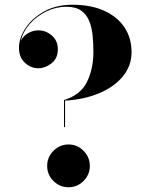

<svg xmlns="http://www.w3.org/2000/svg" viewBox="-20 -780 624 810"><path d="M250 -358Q320.5 -379.5 347.2 -435Q374 -490.5 374 -560Q374 -595.5 370.8 -629.5Q367.5 -663.5 356.5 -691Q345.5 -718.5 322.5 -735Q299.5 -751.5 259.5 -751.5Q216.5 -751.5 176 -732Q135.5 -712.5 106.5 -680Q77.5 -647.5 68 -608.5Q78 -628 98.5 -640Q119 -652 142 -652Q173.5 -652 198.8 -630Q224 -608 224 -572.5Q224 -533 197 -512.5Q170 -492 142 -492Q110 -492 85 -515.2Q60 -538.5 60 -578.5Q60 -619.5 87.8 -661.5Q115.5 -703.5 166.5 -731.8Q217.5 -760 286 -760Q363 -760 418.8 -735Q474.5 -710 504.8 -665Q535 -620 535 -560Q535 -502.5 498.5 -458Q462 -413.5 398.5 -386.8Q335 -360 254.5 -355.5V-244H250ZM179 -80Q179 -117 205.5 -143.8Q232 -170.5 269 -170.5Q306 -170.5 332.5 -143.8Q359 -117 359 -80Q359 -43 332.5 -16.5Q306 10 269 10Q232 10 205.5 -16.5Q179 -43 179 -80Z"/></svg>

Font: Bodoni* 36pt
Style: Bold
Weight: 700
Version: Version 2.3